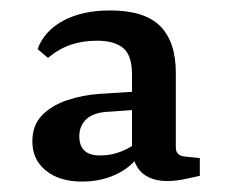

<svg xmlns="http://www.w3.org/2000/svg" viewBox="-20 -598 440 368"><path d="M137 -250Q94 -250 68 -271Q42 -292 42 -327Q42 -358 60.5 -377Q79 -396 109 -406Q139 -416 170 -418L247 -423V-388L191 -384Q160 -383 146 -370Q132 -357 132 -337Q132 -300 172 -300Q194 -300 214.5 -308.5Q235 -317 247 -330L254 -312Q239 -283 208 -266.5Q177 -250 137 -250ZM52 -504Q65 -539 101.5 -558.5Q138 -578 191 -578Q257 -578 287 -548Q317 -518 317 -458V-315Q317 -300 334 -298L363 -295V-261Q354 -259 335.5 -255Q317 -251 301 -251Q273 -251 255.5 -264Q238 -277 233 -307V-455Q233 -492 216 -506Q199 -520 166 -520Q138 -520 115 -512Q92 -504 72 -487Z"/></svg>

Font: Rasa Medium
Style: Regular
Weight: 500
Designer: Anna Giedrys (Yrsa+Rasa design), David Brezina (Yrsa art-direction, Rasa art-direction, design)
Foundry: Rosetta Type Foundry
Version: Version 2.004